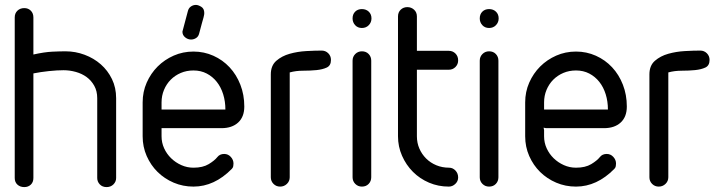

<svg xmlns="http://www.w3.org/2000/svg" viewBox="-20 -760 2930 782"><path d="M40 -689Q40 -706 51 -716.5Q62 -727 79 -727Q95 -727 105.5 -716.5Q116 -706 116 -689V-538Q161 -548 192.5 -549.5Q224 -551 247 -551Q287 -551 324.5 -537Q362 -523 390.5 -498Q419 -473 436 -438Q453 -403 453 -360V-35Q453 -20 442 -9Q431 2 414 2Q397 2 386.5 -9Q376 -20 376 -35V-360Q376 -389 364 -410.5Q352 -432 333 -446Q314 -460 289 -467Q264 -474 239 -474Q213 -474 179.5 -470.5Q146 -467 116 -461V-35Q116 -18 105.5 -8Q95 2 79 2Q62 2 51 -8Q40 -18 40 -35Z M638 -314H898Q898 -347 889 -376Q880 -405 863 -426.5Q846 -448 822 -460.5Q798 -473 768 -473Q740 -473 716.5 -463Q693 -453 675.5 -435.5Q658 -418 648 -394Q638 -370 638 -343ZM865 -120Q875 -133 893 -133Q909 -133 920 -121Q931 -109 931 -94Q931 -89 930 -83Q929 -77 924 -72Q853 0 768 0Q725 0 687.5 -16Q650 -32 622 -59.5Q594 -87 577.5 -124.5Q561 -162 561 -205V-343Q561 -386 577.5 -423.5Q594 -461 622 -489Q650 -517 687.5 -533.5Q725 -550 768 -550Q811 -550 849 -533Q887 -516 915 -486Q943 -456 959 -415Q975 -374 975 -326Q975 -284 950 -261Q925 -238 882 -238H638V-205Q638 -179 648.5 -156Q659 -133 677 -115.5Q695 -98 718.5 -87.5Q742 -77 768 -77Q806 -77 830 -91.5Q854 -106 865 -120ZM745 -714Q748 -727 757.5 -733.5Q767 -740 778 -740Q787 -740 799.5 -732.5Q812 -725 812 -707Q812 -704 811.5 -700.5Q811 -697 809 -689Q807 -681 802.5 -666Q798 -651 791 -623Q788 -611 778.5 -605Q769 -599 758 -599Q745 -599 734 -608Q723 -617 723 -631Q723 -632 723.5 -633Q724 -634 724 -635Z M1160 -38Q1160 -22 1148.5 -11Q1137 0 1121 0Q1105 0 1094 -11Q1083 -22 1083 -38V-457Q1083 -493 1105.5 -512.5Q1128 -532 1160 -541Q1192 -550 1227.5 -552Q1263 -554 1290 -554Q1306 -554 1317 -543Q1328 -532 1328 -516Q1328 -493 1311 -485Q1294 -477 1269 -474.5Q1244 -472 1214.5 -472Q1185 -472 1160 -465Z M1454 -646Q1437 -646 1426.5 -657.5Q1416 -669 1416 -685Q1416 -702 1426.5 -712.5Q1437 -723 1454 -723Q1471 -723 1482 -712.5Q1493 -702 1493 -685Q1493 -669 1482 -657.5Q1471 -646 1454 -646ZM1416 -513Q1416 -529 1427 -540Q1438 -551 1454 -551Q1471 -551 1481.5 -540Q1492 -529 1492 -513V-38Q1492 -22 1481.5 -11Q1471 0 1454 0Q1438 0 1427 -11Q1416 -22 1416 -38Z M1601 -693Q1601 -710 1612 -720.5Q1623 -731 1639 -731Q1655 -731 1666.5 -720.5Q1678 -710 1678 -693V-553H1808Q1824 -553 1835 -542Q1846 -531 1846 -514Q1846 -498 1835 -487Q1824 -476 1808 -476H1678V-205Q1678 -178 1688 -155Q1698 -132 1715.5 -114.5Q1733 -97 1757 -87Q1781 -77 1809 -77Q1824 -77 1835 -65.5Q1846 -54 1846 -37Q1846 -22 1834.5 -11Q1823 0 1808 0Q1765 0 1727.5 -16Q1690 -32 1662 -60Q1634 -88 1617.5 -125.5Q1601 -163 1601 -205Z M1972 -646Q1955 -646 1944.5 -657.5Q1934 -669 1934 -685Q1934 -702 1944.5 -712.5Q1955 -723 1972 -723Q1989 -723 2000 -712.5Q2011 -702 2011 -685Q2011 -669 2000 -657.5Q1989 -646 1972 -646ZM1934 -513Q1934 -529 1945 -540Q1956 -551 1972 -551Q1989 -551 1999.5 -540Q2010 -529 2010 -513V-38Q2010 -22 1999.5 -11Q1989 0 1972 0Q1956 0 1945 -11Q1934 -22 1934 -38Z M2196 -314H2456Q2456 -347 2447 -376Q2438 -405 2421 -426.5Q2404 -448 2380 -460.5Q2356 -473 2326 -473Q2298 -473 2274.5 -463Q2251 -453 2233.5 -435.5Q2216 -418 2206 -394Q2196 -370 2196 -343ZM2423 -120Q2433 -133 2451 -133Q2467 -133 2478 -121Q2489 -109 2489 -94Q2489 -89 2488 -83Q2487 -77 2482 -72Q2411 0 2326 0Q2283 0 2245.5 -16Q2208 -32 2180 -59.5Q2152 -87 2135.5 -124.5Q2119 -162 2119 -205V-343Q2119 -386 2135.5 -423.5Q2152 -461 2180 -489Q2208 -517 2245.5 -533.5Q2283 -550 2326 -550Q2369 -550 2407 -533Q2445 -516 2473 -486Q2501 -456 2517 -415Q2533 -374 2533 -326Q2533 -284 2508 -261Q2483 -238 2440 -238H2204L2194 -240L2196 -230V-205Q2196 -179 2206.5 -156Q2217 -133 2235 -115.5Q2253 -98 2276.5 -87.5Q2300 -77 2326 -77Q2364 -77 2388 -91.5Q2412 -106 2423 -120Z M2702 -38Q2702 -22 2690.5 -11Q2679 0 2663 0Q2647 0 2636 -11Q2625 -22 2625 -38V-457Q2625 -493 2647.5 -512.5Q2670 -532 2702 -541Q2734 -550 2769.5 -552Q2805 -554 2832 -554Q2848 -554 2859 -543Q2870 -532 2870 -516Q2870 -493 2853 -485Q2836 -477 2811 -474.5Q2786 -472 2756.5 -472Q2727 -472 2702 -465Z"/></svg>

Font: VDS Compensated
Style: Light
Weight: 300
Designer: artmaker
Foundry: artmaker
Version: Version 1.000 2012 initial release